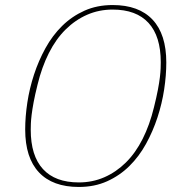

<svg xmlns="http://www.w3.org/2000/svg" viewBox="-20 -730 722 762"><path d="M293 -6Q347 -6 394 -26.5Q441 -47 479.5 -85Q518 -123 546 -178.5Q574 -234 591 -304Q601 -344 606.5 -373Q612 -402 614.5 -423Q617 -444 617.5 -458.5Q618 -473 618 -483Q618 -586 569.5 -639Q521 -692 427 -692Q373 -692 326 -671.5Q279 -651 240.5 -613Q202 -575 174 -519.5Q146 -464 129 -394Q119 -354 113.5 -324.5Q108 -295 105.5 -274Q103 -253 102.5 -239Q102 -225 102 -215Q102 -112 150.5 -59Q199 -6 293 -6ZM293 12Q189 12 134.5 -46Q80 -104 80 -216Q80 -267 88.5 -323Q97 -379 115 -434Q133 -489 160.5 -539Q188 -589 226.5 -627Q265 -665 315 -687.5Q365 -710 427 -710Q531 -710 585.5 -652Q640 -594 640 -482Q640 -431 631.5 -375Q623 -319 605 -264Q587 -209 559.5 -159Q532 -109 493.5 -71Q455 -33 405 -10.5Q355 12 293 12Z"/></svg>

Font: IBM Plex Serif Thin
Style: Italic
Weight: 100
Italic angle: -14°
Designer: Mike Abbink, Paul van der Laan, Pieter van Rosmalen
Foundry: Bold Monday
Version: Version 3.001